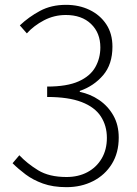

<svg xmlns="http://www.w3.org/2000/svg" viewBox="-20 -761 568 794"><path d="M255 13Q199 13 157.5 -2Q116 -17 85.5 -40Q55 -63 32 -86L60 -119Q92 -85 137.5 -57Q183 -29 255 -29Q304 -29 341.5 -49Q379 -69 400.5 -105.5Q422 -142 422 -191Q422 -241 397 -279.5Q372 -318 317.5 -339Q263 -360 175 -360V-403Q257 -403 305 -424.5Q353 -446 374 -483Q395 -520 395 -565Q395 -625 356.5 -662Q318 -699 252 -699Q204 -699 162 -677Q120 -655 91 -623L62 -656Q99 -691 145.5 -716Q192 -741 253 -741Q307 -741 350.5 -720Q394 -699 419.5 -660.5Q445 -622 445 -568Q445 -495 406.5 -450Q368 -405 310 -385V-381Q354 -372 390.5 -347Q427 -322 449 -283Q471 -244 471 -192Q471 -129 442.5 -83Q414 -37 365 -12Q316 13 255 13Z"/></svg>

Font: Noto Sans KR ExtraLight
Style: Regular
Weight: 250
Designer: Ryoko NISHIZUKA  (kana, bopomofo & ideographs); Paul D. Hunt (Latin, Greek & Cyrillic); Sandoll Communications , Soo-you
Foundry: Adobe
Version: Version 2.004-H2;hotconv 1.0.118;makeotfexe 2.5.65603